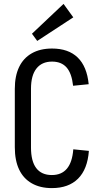

<svg xmlns="http://www.w3.org/2000/svg" viewBox="-20 -957 518 985"><path d="M246 8Q186 8 143 -16.5Q100 -41 78 -87.5Q56 -134 56 -202V-501Q56 -567 78 -613Q100 -659 143 -683.5Q186 -708 247 -708Q331 -708 378.5 -662Q426 -616 435 -525L355 -517Q348 -581 321.5 -611Q295 -641 247 -641Q195 -641 167 -605.5Q139 -570 139 -502V-200Q139 -130 166 -94.5Q193 -59 246 -59Q296 -59 323.5 -92Q351 -125 356 -191L436 -183Q429 -89 380.5 -40.5Q332 8 246 8ZM356 -868 171 -747 144 -784 306 -937Z"/></svg>

Font: Pathway Extreme Condensed
Style: Regular
Weight: 400
Width: 3
Version: Version 1.001;gftools[0.9.26]